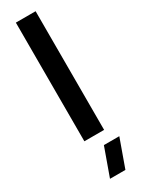

<svg xmlns="http://www.w3.org/2000/svg" viewBox="-251 -747 752 1012"><g transform="rotate(-30 125.0 -241.5)"><path d="M64.9 -722.2H185.1V0H64.9ZM83 238.8 144 68.8H237.8L176.8 238.8Z"/></g></svg>

Font: Human Sans Medium
Style: Regular
Weight: 500
Designer: Tim Radville
Foundry: Continuum
Version: Version 1.000;FEAKit 1.0